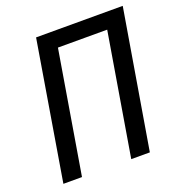

<svg xmlns="http://www.w3.org/2000/svg" viewBox="-127 -805 854 912"><g transform="rotate(-20 300.0 -349.0)"><path d="M155 -698H593L476 0H382L485 -617H236L133 0H39Z"/></g></svg>

Font: IBM Plex Mono Text
Style: Italic
Weight: 450
Italic angle: -9°
Monospace: yes
Designer: Mike Abbink, Paul van der Laan, Pieter van Rosmalen
Foundry: Bold Monday
Version: Version 2.1